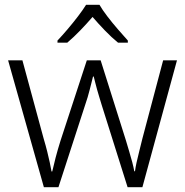

<svg xmlns="http://www.w3.org/2000/svg" viewBox="-20 -785 776 805"><path d="M406 -346Q401 -363 396 -379Q391 -395 387 -409.5Q383 -424 379.5 -438Q376 -452 373 -464H370Q367 -452 363.5 -438Q360 -424 356 -408.5Q352 -393 347.5 -377.5Q343 -362 337 -345L225 0H164L14 -532H74L163 -204Q172 -174 178 -149.5Q184 -125 188.5 -104.5Q193 -84 196 -66H199Q202 -78 205.5 -92.5Q209 -107 213 -123.5Q217 -140 222.5 -158Q228 -176 234 -196L344 -532H402L508 -196Q515 -172 522 -149Q529 -126 534.5 -105Q540 -84 543 -67H546Q548 -83 552.5 -103.5Q557 -124 563.5 -149.5Q570 -175 577 -204L664 -532H722L577 0H515ZM397 -765Q409 -744 430 -716.5Q451 -689 474.5 -662Q498 -635 516 -615V-606H475Q448 -628 420 -657Q392 -686 368 -714Q344 -686 316.5 -657.5Q289 -629 262 -606H221V-615Q240 -635 263 -662Q286 -689 307 -716.5Q328 -744 341 -765Z"/></svg>

Font: Noto Sans Cham Light
Style: Regular
Weight: 300
Version: Version 2.002